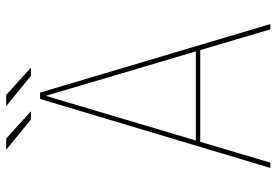

<svg xmlns="http://www.w3.org/2000/svg" viewBox="-156 -734 890 618"><g transform="rotate(-90 289.0 -425.0)"><path d="M57.5 0 279.5 -741H300L520.5 0H503.5L289 -724.5H290L74.5 0ZM135.5 -225.5V-239.5H444V-225.5ZM380.5 -770.5H354L256.5 -850H292.5ZM240 -770.5H213.5L116 -850H152Z"/></g></svg>

Font: Epilogue Thin
Style: Regular
Weight: 250
Designer: Tyler Finck
Foundry: Etcetera Type Co
Version: Version 2.111